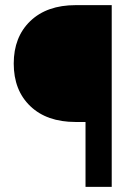

<svg xmlns="http://www.w3.org/2000/svg" viewBox="-20 -731 531 751"><path d="M314.5 0V-253.9H275.4Q163.1 -253.9 98.4 -315.9Q33.7 -377.9 33.7 -482.4Q33.7 -586.4 98.6 -648.7Q163.6 -710.9 275.9 -710.9H417V0Z"/></svg>

Font: Vazir Medium
Style: Medium
Weight: 500
Designer: Saber Rastikerdar
Foundry: Saber Rastikerdar
Version: Version 30.0.0